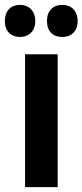

<svg xmlns="http://www.w3.org/2000/svg" viewBox="-37 -769 339 789"><path d="M-17 -682C-17 -640 9 -617 45 -617C81 -617 108 -641 108 -682C108 -725 81 -749 45 -749C9 -749 -17 -726 -17 -682ZM156 -682C156 -640 181 -617 219 -617C256 -617 282 -641 282 -682C282 -725 256 -749 219 -749C182 -749 156 -726 156 -682ZM200 0V-546H66V0Z"/></svg>

Font: Noto Sans Telugu Condensed
Style: Bold
Weight: 700
Width: 3
Designer: Jelle Bosma - Monotype Design Team
Foundry: Monotype Imaging Inc.
Version: Version 2.005